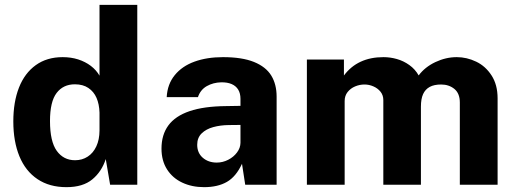

<svg xmlns="http://www.w3.org/2000/svg" viewBox="-20 -763 2138 793"><path d="M35 -261.5Q35 -341.6 58.4 -401.3Q81.9 -461 127.8 -494Q173.6 -527 238.8 -527Q273.5 -527 302.9 -517.6Q332.4 -508.1 355.1 -490.9Q377.8 -473.6 391 -450.5V-743H547V0H434.8L416.8 -106Q400 -54.1 361.2 -22.1Q322.4 10 254.5 10Q184.2 10 134.9 -23.1Q85.5 -56.1 60.2 -117.4Q35 -178.8 35 -261.5ZM391 -223.8V-297.8Q389.9 -332.9 378.7 -358.7Q367.5 -384.5 345.1 -399.6Q322.8 -414.8 289.2 -414.8Q241.2 -414.8 213.9 -379.1Q186.5 -343.4 186.5 -263Q186.5 -178.8 214.4 -140Q242.4 -101.2 290 -101.2Q319.4 -101.2 342.2 -116.1Q365.1 -130.9 377.9 -158.6Q390.8 -186.2 391 -223.8Z M647 -149.2Q647 -206.2 675.4 -245Q703.9 -283.8 763 -303.9Q822.1 -324 913.5 -324.8L973.2 -325.8V-354.8Q973.2 -377.4 963.9 -392.7Q954.6 -408 936.9 -415.7Q919.1 -423.4 893.5 -423Q860.4 -422.2 834.1 -407.3Q807.8 -392.4 797.5 -361.8H668.5Q671.4 -415.5 701.8 -452.7Q732.1 -489.9 783.2 -508.4Q834.4 -527 900.8 -527Q979.8 -527 1029 -507.1Q1078.2 -487.1 1100.4 -450.9Q1122.5 -414.8 1122.5 -364V0H992.8L979.5 -86.5Q954.8 -33.2 916.9 -11.6Q879.1 10 822.8 10Q772.6 10 732.7 -8.8Q692.8 -27.5 669.9 -63.4Q647 -99.4 647 -149.2ZM973.2 -173V-247L925 -246.5Q890.1 -246.1 860.6 -238Q831.1 -229.9 812.8 -212Q794.5 -194.1 794.5 -165Q794.5 -131.4 817.6 -111.4Q840.8 -91.5 875.2 -91.5Q899.8 -91.5 922.4 -103Q945 -114.5 958.9 -133.3Q972.9 -152.1 973.2 -173Z M1247.5 -517H1400.5V-451.2Q1457 -527 1563.8 -527Q1591.8 -527 1619.2 -519.2Q1646.6 -511.5 1670.6 -494.4Q1694.5 -477.4 1709.2 -451.5Q1735 -486.1 1778.3 -506.6Q1821.6 -527 1866.5 -527Q1907.9 -527 1946.6 -508.4Q1985.4 -489.9 2010.3 -451.3Q2035.2 -412.8 2035.2 -356.8V0H1879.2V-339.5Q1879.2 -377.2 1856.8 -395.6Q1834.2 -414 1802 -414Q1773.2 -414 1754.9 -404.1Q1736.5 -394.1 1727.5 -374.4Q1718.5 -354.6 1718.5 -322.5V0H1563.2V-349.8Q1563.2 -369.6 1551.7 -384.1Q1540.1 -398.5 1522.2 -406.2Q1504.4 -414 1485.5 -414Q1465.5 -414 1446.7 -406.1Q1427.9 -398.2 1415.7 -382.9Q1403.5 -367.6 1403.5 -345.8V0H1247.5Z"/></svg>

Font: Public Sans VF
Style: Regular
Weight: 400
Designer: Pablo Impallari, Rodrigo Fuenzalida (Modified by Dan O. Williams and USWDS)
Version: Version 1.003